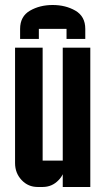

<svg xmlns="http://www.w3.org/2000/svg" viewBox="-20 -745 420 765"><path d="M245.1 -629.9H134.8V-589.8H60.1V-629.9Q60.1 -679.7 99.6 -702.6Q138.7 -725.1 189.9 -725.1Q241.2 -725.1 280.3 -702.6Q319.8 -679.7 319.8 -629.9V-589.8H245.1ZM230 -555.2H339.8V0H230V-50.8Q224.1 -38.1 213.4 -27.3Q187.5 0 149.9 0H129.9Q92.3 0 66.4 -27.3Q40 -55.2 40 -95.2V-555.2H149.9V-105H230Z"/></svg>

Font: Horta
Style: Regular
Weight: 600
Width: 3
Version: Version 0.11